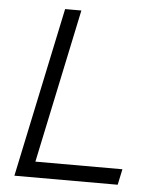

<svg xmlns="http://www.w3.org/2000/svg" viewBox="-52 -755 674 800"><g transform="rotate(5 285.5 -355.0)"><path d="M38 0H470L484 -66H120L256 -710H188Z"/></g></svg>

Font: Geist Light
Style: Italic
Weight: 300
Italic angle: -12°
Designer: Basement.studio, Andrés Briganti, Mateo Zaragoza
Foundry: Basement.studio, Vercel, Andrés Briganti, Guido Ferreyra, Mateo Zaragoza
Version: Version 1.500